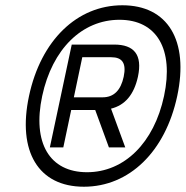

<svg xmlns="http://www.w3.org/2000/svg" viewBox="-20 -699 704 728"><path d="M298 9C126 9 45 -124 90 -335C135 -546 272 -679 444 -679C616 -679 697 -546 652 -335C607 -124 470 9 298 9ZM140 -335C102 -157 168 -46 310 -46C451 -46 564 -157 602 -335C640 -513 574 -624 433 -624C291 -624 178 -513 140 -335ZM169 -140H220L250 -282H341L393 -140H455L401 -287C454 -300 488 -340 503 -408C521 -492 488 -530 413 -530H252ZM260 -330 292 -482H402C443 -482 460 -460 449 -408C438 -357 412 -330 369 -330Z"/></svg>

Font: LT Wave Mono
Style: Italic
Weight: 400
Designer: Daniel Lyons
Version: Version 2.5 (Glyphs App)